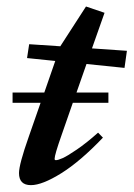

<svg xmlns="http://www.w3.org/2000/svg" viewBox="-20 -550 405 582"><path d="M73.7 11.2Q37.6 11.2 37.6 -25.4Q37.6 -51.8 67.4 -136.2L103 -238.3H18.1V-269.5H114.3L147.5 -365.2L62 -374L68.4 -416L163.1 -409.7V-410.2L240.7 -530.3L296.9 -511.2L258.8 -403.3L364.7 -396L357.4 -344.2L242.2 -356L211.9 -269.5H308.6V-238.3H200.7L166.5 -140.1Q145.5 -80.6 145.5 -68.4Q145.5 -64.5 149.4 -64.5Q155.8 -64.5 169.7 -70.6Q183.6 -76.7 212.9 -96.7Q242.2 -116.7 277.3 -147.9L292 -132.8Q223.6 -61 165.8 -24.9Q107.9 11.2 73.7 11.2Z"/></svg>

Font: Elstob 14pt SemiBold
Style: Italic
Weight: 600
Italic angle: -20°
Designer: Peter S. Baker
Version: Version 1.015